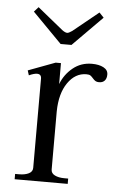

<svg xmlns="http://www.w3.org/2000/svg" viewBox="-51 -721 473 757"><g transform="rotate(5 185.5 -342.0)"><path d="M170 -547 54 -665 71 -684 172 -602Q184 -593 192 -593Q198 -593 211 -602L312 -684L330 -665L213 -547ZM364 -443Q364 -427 356 -418.5Q348 -410 334 -410Q325 -410 319.5 -413.5Q314 -417 309 -423Q303 -430 298 -433.5Q293 -437 282 -437Q238 -437 208.5 -394.5Q179 -352 178 -281V-51Q178 -36 193 -28.5Q208 -21 231 -21H246V0H36V-21H52Q75 -21 90 -28.5Q105 -36 105 -51V-404Q105 -422 88 -422Q76 -422 56 -413L50 -432L157 -472H178V-389Q193 -428 225 -454Q257 -480 300 -480Q328 -480 346 -470.5Q364 -461 364 -443Z"/></g></svg>

Font: Taviraj Light
Style: Regular
Weight: 300
Designer: Katatrad Team
Foundry: CadsonDemak
Version: Version 1.001